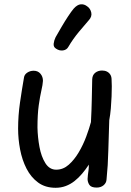

<svg xmlns="http://www.w3.org/2000/svg" viewBox="-20 -880 622 912"><path d="M244 12Q195 12 161 -13Q127 -38 106 -79Q85 -120 75.5 -170Q66 -220 66 -269Q66 -331 75 -393Q84 -455 94 -512Q96 -526 109.5 -535Q123 -544 140 -544Q160 -544 172 -530Q184 -516 184 -496Q183 -478 176.5 -450Q170 -422 164 -379.5Q158 -337 158 -274Q159 -228 167.5 -182Q176 -136 195.5 -105Q215 -74 247 -74Q280 -74 306.5 -97.5Q333 -121 354 -156.5Q375 -192 389.5 -231Q404 -270 412 -300Q415 -357 416 -408Q417 -459 418 -504Q419 -524 432.5 -534.5Q446 -545 465 -545Q478 -545 488 -540Q498 -535 504 -525.5Q510 -516 510 -502Q511 -492 511 -470.5Q511 -449 510 -422Q509 -395 506.5 -365.5Q504 -336 499 -309Q496 -235 494.5 -165Q493 -95 486 -27Q485 -11 472 0Q459 11 439 11Q413 11 404.5 -2Q396 -15 396 -30Q396 -39 397.5 -49Q399 -59 400.5 -71Q402 -83 402 -98Q387 -75 370 -55Q353 -35 334 -20Q315 -5 292.5 3.5Q270 12 244 12ZM305 -658Q297 -643 279.5 -640.5Q262 -638 246 -649Q233 -657 235 -673Q237 -689 244 -703Q257 -726 272.5 -752.5Q288 -779 303.5 -802.5Q319 -826 330 -839Q347 -858 363.5 -859.5Q380 -861 394 -850Q409 -840 413.5 -820.5Q418 -801 401 -783Q384 -764 355 -729Q326 -694 305 -658Z"/></svg>

Font: Playpen Sans Arabic
Style: Regular
Weight: 400
Designer: Azza Alameddine, Laura Meseguer, Veronika Burian, José Scaglione
Foundry: TypeTogether
Version: Version 2.000